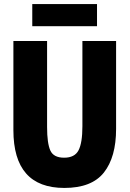

<svg xmlns="http://www.w3.org/2000/svg" viewBox="-20 -916 640 946"><path d="M458 -787V-896H139V-787ZM552 -281V-714H386V-294Q386 -212 367 -175.5Q348 -139 296 -139Q244 -139 228 -174.5Q212 -210 212 -290V-714H46V-275Q46 10 297 10Q432 10 492 -66Q552 -142 552 -281Z"/></svg>

Font: Noto Sans Mono UI ExtraBold
Style: Regular
Weight: 800
Designer: Monotype Design team
Foundry: Monotype Imaging Inc.
Version: 1.000